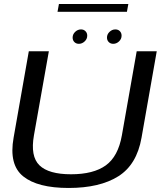

<svg xmlns="http://www.w3.org/2000/svg" viewBox="-20 -929 822 953"><path d="M320.5 4Q166.5 4 95 -53.8Q23.5 -111.5 47.5 -245.5L123 -674.5H222.5L148.5 -257.5Q130 -153 175.8 -108.5Q221.5 -64 332.5 -64Q444 -64 505.2 -108.2Q566.5 -152.5 585 -257.5L658.5 -674.5H758L682.5 -245.5Q659 -111.5 567 -53.8Q475 4 320.5 4ZM542 -711.5Q528.5 -711.5 519.8 -720.2Q511 -729 511 -742.5Q511 -759 523.8 -771Q536.5 -783 552.5 -783Q566.5 -783 575 -774.2Q583.5 -765.5 583.5 -752Q583.5 -735.5 570.8 -723.5Q558 -711.5 542 -711.5ZM371.5 -711.5Q358 -711.5 349.2 -720.2Q340.5 -729 340.5 -742.5Q340.5 -759 353.2 -771Q366 -783 382 -783Q395.5 -783 404.2 -774.2Q413 -765.5 413 -752Q413 -735.5 400.2 -723.5Q387.5 -711.5 371.5 -711.5ZM265.5 -870.5 272.5 -909H617L610 -870.5Z"/></svg>

Font: Anybody ExtraExpanded Regular
Style: Italic
Weight: 400
Width: 8
Italic angle: -10°
Designer: Tyler Finck
Foundry: Etcetera Type Company
Version: Version 1.010; ttfautohint (v1.8.3) -l 8 -r 50 -G 200 -x 14 